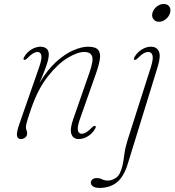

<svg xmlns="http://www.w3.org/2000/svg" viewBox="-20 -692 878 966"><path d="M101 -391Q95 -393.5 101.5 -405.5Q115.5 -429.5 138.2 -443.2Q161 -457 184 -457Q202 -457 213.8 -447.5Q225.5 -438 225.5 -418.5Q225.5 -407 222 -391.2Q218.5 -375.5 208.5 -348.2Q198.5 -321 179 -275Q219 -342 263.8 -382Q308.5 -422 350.2 -439.5Q392 -457 422.5 -457Q460.5 -457 473.8 -441.2Q487 -425.5 482.5 -395.2Q478 -365 462.5 -321L383.5 -97Q368 -54 372 -36.5Q376 -19 391.5 -19Q401.5 -19 413.2 -25.8Q425 -32.5 441.5 -49.5Q453 -61 459 -58.5Q465 -56 458.5 -44Q444.5 -20 421.8 -6.2Q399 7.5 376 7.5Q348.5 7.5 339.5 -16.8Q330.5 -41 348 -91.5L429.5 -325Q451 -386 443.5 -408.2Q436 -430.5 404 -430.5Q369.5 -430.5 320 -400.5Q270.5 -370.5 221.2 -308.2Q172 -246 138 -149Q126 -113.5 120 -94.8Q114 -76 112.2 -67.2Q110.5 -58.5 110.5 -53Q110.5 -42 113.5 -36.2Q116.5 -30.5 116.5 -21Q116.5 -8 107 -0.2Q97.5 7.5 84.5 7.5Q68.5 7.5 65.5 -9.2Q62.5 -26 78 -70L176.5 -352.5Q191.5 -395.5 188 -413Q184.5 -430.5 168.5 -430.5Q159 -430.5 147 -423.8Q135 -417 118.5 -400Q107 -388.5 101 -391ZM779.5 -582.5Q761.5 -582.5 751.8 -595.8Q742 -609 747 -627Q752.5 -646.5 769 -659.2Q785.5 -672 803.5 -672Q822.5 -672 831.8 -659.2Q841 -646.5 835.5 -627Q830.5 -609 814.5 -595.8Q798.5 -582.5 779.5 -582.5ZM774 -358 623 132Q602.5 198.5 567.2 226Q532 253.5 481 253.5Q459.5 253.5 448.2 246Q437 238.5 437 227.5Q437 218.5 444.2 211.2Q451.5 204 466.5 204Q482.5 204 494 210.2Q505.5 216.5 524 216.5Q543 216.5 564.5 201.8Q586 187 596.5 139.5Q602 115 605.8 83.2Q609.5 51.5 626.5 -1.5L738.5 -352.5Q752.5 -396.5 747.2 -413.5Q742 -430.5 725.5 -430.5Q714.5 -430.5 702.5 -423.8Q690.5 -417 674 -400Q662.5 -388.5 656.5 -391Q650.5 -393.5 657 -405.5Q671 -429.5 693.8 -443.2Q716.5 -457 739 -457Q768.5 -457 779.2 -433.8Q790 -410.5 774 -358Z"/></svg>

Font: Fraunces 9pt S000 Thin
Style: Italic
Weight: 100
Italic angle: -16°
Version: Version 1.000; ttfautohint (v1.8.3)